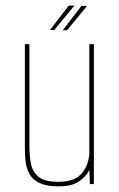

<svg xmlns="http://www.w3.org/2000/svg" viewBox="-20 -651 420 679"><path d="M187 8Q145 8 120.5 -3.5Q96 -15 85 -34.5Q74 -54 71 -77Q68 -100 68 -123V-495H84V-132Q84 -103 89 -74Q94 -45 115.5 -26.5Q137 -8 187 -8Q242 -8 267 -35.5Q292 -63 296 -106V-495H312V0H298L296 -50Q285 -27 259.5 -9.5Q234 8 187 8ZM157 -545 223 -631H243L172 -545ZM202 -544 268 -630H288L217 -544Z"/></svg>

Font: Alumni Sans Pinstripe
Style: Regular
Weight: 400
Designer: Robert E. Leuschke
Foundry: Robert E. Leuschke
Version: Version 1.010; ttfautohint (v1.8.4.7-5d5b)